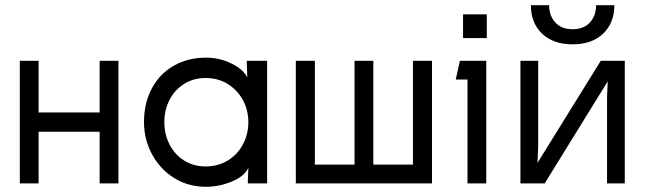

<svg xmlns="http://www.w3.org/2000/svg" viewBox="-20 -703 2480 736"><path d="M434 0H362V-198H128V0H56V-470H128V-272H362V-470H434Z M932 -235Q932 -281 911 -319.5Q890 -358 853 -381Q816 -404 768 -404Q722 -404 686 -381.5Q650 -359 630 -320.5Q610 -282 610 -235Q610 -188 630 -149Q650 -110 686 -87.5Q722 -65 768 -65Q816 -65 853.5 -88Q891 -111 911.5 -150Q932 -189 932 -235ZM928 -406 926 -458V-470H1004V0H930V-8L932 -60Q918 -28 869.5 -7.5Q821 13 770 13Q701 13 647 -21Q593 -55 562.5 -112Q532 -169 532 -235Q532 -308 562 -364Q592 -420 646 -451Q700 -482 770 -482Q822 -482 867.5 -459.5Q913 -437 928 -406Z M1339 -72V-470H1411V-72H1563V-470H1636V0H1114V-470H1187V-72Z M1846 -648V-557H1755V-648ZM1844 0H1772V-398H1727L1743 -470H1844Z M2375 0H2307V-330L2311 -424L2328 -421L2068 0H1975V-470H2043V-140L2039 -46L2022 -49L2283 -470H2375ZM2015 -683H2085Q2085 -643 2108.5 -617Q2132 -591 2175 -591Q2218 -591 2241.5 -617Q2265 -643 2265 -683H2335Q2335 -615 2292 -574Q2249 -533 2175 -533Q2101 -533 2058 -574Q2015 -615 2015 -683Z"/></svg>

Font: Kreadon
Style: Regular
Weight: 400
Designer: kohakuno
Foundry: StudioGnu
Version: Version 1.000;Glyphs 3.1.2 (3151)